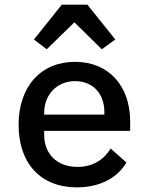

<svg xmlns="http://www.w3.org/2000/svg" viewBox="-20 -794 640 826"><path d="M246 -774 126 -624 181 -582 300 -698 418 -582 476 -624 356 -774ZM311 12C418 12 489 -35 524 -95L456 -155C427 -107 380 -76 313 -76C224 -76 170 -133 170 -214V-231H540V-272C540 -424 448 -528 303 -528C156 -528 60 -422 60 -257C60 -93 153 12 311 12ZM303 -445C379 -445 429 -392 429 -311V-301H170V-308C170 -388 226 -445 303 -445Z"/></svg>

Font: IBM Mono Medium
Style: Regular
Weight: 500
Monospace: yes
Designer: Mike Abbink, Paul van der Laan, Pieter van Rosmalen
Foundry: Bold Monday
Version: Version 2.3